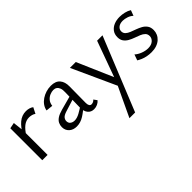

<svg xmlns="http://www.w3.org/2000/svg" viewBox="-36 -936 1738 1738"><g transform="rotate(-45 833.0 -67.0)"><path d="M78 0V-409L134 -420L146 -315V0ZM134 -260 117 -285Q150 -348 192 -383.5Q234 -419 287 -419Q308 -419 327 -413.5Q346 -408 360 -397L331 -340Q320 -349 302.5 -354Q285 -359 267 -359Q228 -359 195.5 -333.5Q163 -308 134 -260Z M737 6Q699 6 677 -21.5Q655 -49 656 -101L660 -290Q661 -321 653.5 -340.5Q646 -360 632 -369.5Q618 -379 598 -379Q577 -379 553 -369Q529 -359 511.5 -338Q494 -317 490 -284L424 -291Q429 -320 446 -344Q463 -368 489 -385.5Q515 -403 546 -412.5Q577 -422 609 -422Q669 -422 697.5 -388.5Q726 -355 725 -298L723 -88Q723 -66 730.5 -54Q738 -42 752 -42Q763 -42 774 -47Q785 -52 793 -62L816 -30Q803 -14 782 -4Q761 6 737 6ZM516 6Q471 6 443 -19.5Q415 -45 415 -86Q415 -110 425 -131Q435 -152 459.5 -168.5Q484 -185 528 -197L694 -242L699 -206L545 -158Q507 -146 494.5 -130Q482 -114 482 -96Q482 -71 499 -58.5Q516 -46 540 -46Q570 -46 606 -65.5Q642 -85 686 -116L697 -92Q654 -51 609 -22.5Q564 6 516 6Z M1049 31 846 -414H921L1080 -48ZM1194 -414H1263L978 289H905L1053 -25Z M1470 9Q1440 9 1412.5 3.5Q1385 -2 1363 -11.5Q1341 -21 1325 -31L1345 -87Q1369 -65 1404.5 -51.5Q1440 -38 1473 -38Q1514 -38 1537.5 -58.5Q1561 -79 1561 -107Q1561 -132 1545.5 -147.5Q1530 -163 1505.5 -173Q1481 -183 1454 -192.5Q1427 -202 1402.5 -215.5Q1378 -229 1362 -250.5Q1346 -272 1346 -306Q1346 -345 1366 -371Q1386 -397 1418 -410Q1450 -423 1490 -423Q1520 -423 1551.5 -415.5Q1583 -408 1606 -393L1586 -340Q1567 -359 1538 -368.5Q1509 -378 1486 -378Q1449 -378 1428.5 -361Q1408 -344 1408 -319Q1408 -296 1424 -281Q1440 -266 1464.5 -256.5Q1489 -247 1516.5 -237Q1544 -227 1568.5 -213.5Q1593 -200 1609 -177.5Q1625 -155 1625 -120Q1625 -94 1614.5 -70.5Q1604 -47 1584 -29Q1564 -11 1535 -1Q1506 9 1470 9Z"/></g></svg>

Font: Ysabeau Office
Style: Regular
Weight: 400
Designer: Christian Thalmann (Catharsis Fonts)
Version: Version 2.001;gftools[0.9.30]; featfreeze: tnum,lnum,ss02